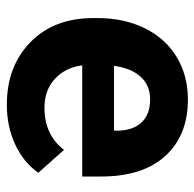

<svg xmlns="http://www.w3.org/2000/svg" viewBox="-24 -554 588 581"><g transform="rotate(90 270.5 -264.0)"><path d="M35.2 0ZM297.4 9.8Q181.2 9.8 108.2 -61.5Q35.2 -132.8 35.2 -251.5V-265.1Q35.2 -344.7 65.9 -407.5Q96.7 -470.2 153.1 -504.2Q209.5 -538.1 281.7 -538.1Q390.1 -538.1 452.4 -469.7Q514.6 -401.4 514.6 -275.9V-218.3H178.2Q185.1 -166.5 219.5 -135.3Q253.9 -104 306.6 -104Q388.2 -104 434.1 -163.1L503.4 -85.4Q471.7 -40.5 417.5 -15.4Q363.3 9.8 297.4 9.8ZM281.2 -423.8Q239.3 -423.8 213.1 -395.5Q187 -367.2 179.7 -314.5H376V-325.7Q375 -372.6 350.6 -398.2Q326.2 -423.8 281.2 -423.8Z"/></g></svg>

Font: Roboto
Style: Bold
Weight: 700
Designer: Google
Version: Version 2.134; 2016; ttfautohint (v1.6)